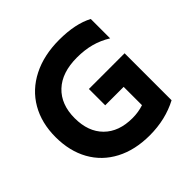

<svg xmlns="http://www.w3.org/2000/svg" viewBox="-197 -961 1156 1156"><g transform="rotate(-45 381.0 -382.5)"><path d="M34 -380Q34 -500 86 -590Q138 -680 235.5 -729.5Q333 -779 464 -779Q601 -779 687 -733V-568Q637 -599 583 -613.5Q529 -628 464 -628Q336 -628 266 -562Q196 -496 196 -379Q196 -264 261.5 -198.5Q327 -133 443 -133Q493 -133 538 -148V-304H381V-443H685V-43Q577 14 443 14Q318 14 225.5 -34.5Q133 -83 83.5 -172Q34 -261 34 -380Z"/></g></svg>

Font: Application
Style: Bold
Weight: 700
Designer: Wei Huang
Foundry: Wei Huang
Version: Version 0.012